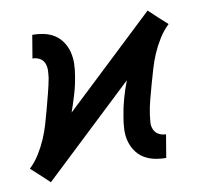

<svg xmlns="http://www.w3.org/2000/svg" viewBox="-70 -605 736 691"><g transform="rotate(-10 298.0 -260.0)"><path d="M62 14 29 -17 -4 -47Q17 -67 32.5 -92Q48 -117 59 -142.5Q70 -168 78 -195Q86 -222 93 -249Q100 -276 107 -302.5Q114 -329 119 -356Q121 -370 121.5 -384Q122 -398 117 -410.5Q112 -423 100 -429.5Q88 -436 74 -436L88 -520Q110 -520 131 -515.5Q152 -511 169 -500Q186 -489 197.5 -471.5Q209 -454 214 -434Q219 -414 218.5 -392Q218 -370 214 -348Q209 -315 199.5 -283Q190 -251 179 -220L512 -534L545 -503L578 -473Q557 -453 541.5 -428Q526 -403 515 -377.5Q504 -352 496 -325Q488 -298 480.5 -271Q473 -244 466 -217.5Q459 -191 455 -164Q453 -150 452 -136Q451 -122 456.5 -109.5Q462 -97 474 -90.5Q486 -84 500 -84L486 0Q464 0 443 -4.5Q422 -9 404.5 -20Q387 -31 375.5 -48.5Q364 -66 359 -86Q354 -106 355 -128Q356 -150 360 -172Q365 -205 374 -237Q383 -269 395 -300Z"/></g></svg>

Font: Iosevka Etoile Medium Oblique
Style: Regular
Weight: 500
Italic angle: -9°
Designer: Belleve Invis
Foundry: Belleve Invis
Version: Version 15.5.2; ttfautohint (v1.8.4)